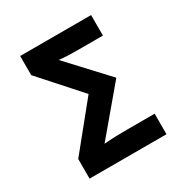

<svg xmlns="http://www.w3.org/2000/svg" viewBox="-166 -843 931 973"><g transform="rotate(-30 300.0 -357.0)"><path d="M530 0V-120H370Q335 -120 302 -119Q269 -118 234 -115L453 -375L245 -599Q272 -596 298.5 -595Q325 -594 352 -594H501V-714H86V-602L290 -374L80 -115V0Z"/></g></svg>

Font: Noto Sans Mono UI
Style: Bold
Weight: 700
Designer: Monotype Design team
Foundry: Monotype Imaging Inc.
Version: 1.000